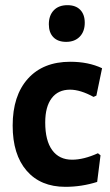

<svg xmlns="http://www.w3.org/2000/svg" viewBox="-20 -713 425 743"><path d="M241 -693Q273 -693 290.5 -675Q308 -657 308 -625Q308 -591 288.5 -571Q269 -551 236 -551Q204 -551 186.5 -569Q169 -587 169 -619Q169 -653 188 -673Q207 -693 241 -693ZM252 -474Q322 -474 375 -449L353 -343L342 -338Q291 -366 251 -366Q205 -366 180 -333Q155 -300 155 -239Q155 -169 182 -132Q209 -95 259 -95Q304 -95 359 -120L369 -112L356 -9Q296 10 233 10Q137 10 83 -52.5Q29 -115 29 -227Q29 -343 88 -408.5Q147 -474 252 -474Z"/></svg>

Font: Alegreya Sans
Style: Bold
Weight: 700
Designer: Juan Pablo del Peral
Foundry: Huerta Tipografica
Version: Version 2.007